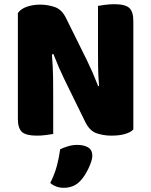

<svg xmlns="http://www.w3.org/2000/svg" viewBox="-20 -637 719 913"><path d="M614 -21Q600 -7 573.5 0.5Q547 8 510 8Q473 8 440 -3Q407 -14 386 -56L287 -258Q272 -289 260 -316.5Q248 -344 234 -380L227 -378Q232 -315 232.5 -261.5Q233 -208 233 -159V0Q222 2 200 5Q178 8 155 8Q104 8 84.5 -9.5Q65 -27 65 -72V-575Q79 -595 108 -605Q137 -615 170 -615Q207 -615 240.5 -603.5Q274 -592 294 -551L394 -349Q409 -318 421 -290.5Q433 -263 447 -227L451 -228Q447 -276 446.5 -318.5Q446 -361 446 -400V-609Q457 -611 479 -614Q501 -617 524 -617Q575 -617 594.5 -599.5Q614 -582 614 -537ZM362 223Q345 241 325.5 248.5Q306 256 283 256Q245 256 219 233Q240 191 250.5 151.5Q261 112 266 73Q282 65 303.5 58.5Q325 52 347 52Q379 52 399 64Q419 76 419 104Q419 116 413.5 132.5Q408 149 400 165.5Q392 182 382 197.5Q372 213 362 223Z"/></svg>

Font: Baloo Bhai 2 ExtraBold
Style: Regular
Weight: 800
Designer: Supriya Tembe, Noopur Datye and Ek Type
Foundry: Ek Type
Version: Version 1.640;PS 1.000;hotconv 16.6.51;makeotf.lib2.5.65220;